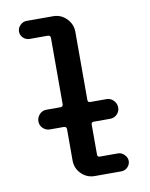

<svg xmlns="http://www.w3.org/2000/svg" viewBox="-83 -791 666 852"><g transform="rotate(-10 250.0 -365.0)"><path d="M95.7 -649.4Q79.1 -649.4 66.9 -661.1Q54.7 -672.9 54.7 -689.5Q54.7 -706.1 67.4 -718.3Q80.1 -730.5 95.7 -730.5H215.8Q251 -730.5 275.9 -705.1Q300.8 -679.7 300.8 -644.5V-337.9Q300.8 -327.1 311.5 -327.1H385.7Q403.3 -327.1 416.5 -313.5Q429.7 -299.8 429.7 -281.7Q429.7 -263.7 417 -251Q404.3 -238.3 385.7 -238.3H311.5Q300.8 -238.3 300.8 -226.6V-91.8Q300.8 -81.1 311.5 -81.1H393.6Q409.2 -81.1 421.9 -68.4Q434.6 -55.7 434.6 -40Q434.6 -24.4 422.9 -12.2Q411.1 0 393.6 0H274.4Q239.3 0 214.4 -24.9Q189.5 -49.8 189.5 -85V-226.6Q189.5 -237.3 177.7 -238.3H114.3Q96.7 -238.3 83.5 -251Q70.3 -263.7 70.3 -281.7Q70.3 -299.8 83 -313.5Q95.7 -327.1 114.3 -327.1H177.7Q188.5 -327.1 189.5 -337.9V-637.7Q189.5 -648.4 177.7 -649.4Z"/></g></svg>

Font: Rounded-X Mgen+ 1mn medium
Style: Regular
Weight: 500
Designer: [Source Han Sans]
Ryoko NISHIZUKA  (kana & ideographs); Paul D. Hunt (Latin, Greek & Cyrillic); Wenlong ZHANG  (bopomofo
Version: Version 1.059.20150602